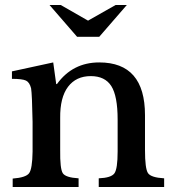

<svg xmlns="http://www.w3.org/2000/svg" viewBox="-20 -752 698 772"><path d="M206 -414H209Q272 -501 379 -501Q563 -501 563 -289V-149Q563 -74 575 -56Q587 -38 640 -35V0H377V-35Q427 -37 440 -55Q453 -73 453 -143V-271Q453 -366 427.5 -406Q402 -446 345 -446Q286 -446 253.5 -403Q221 -360 222 -277V-149Q221 -73 232.5 -55.5Q244 -38 296 -35V0H31V-34Q84 -38 97 -55.5Q110 -73 111 -142V-262Q109 -373 105 -397Q99 -421 84.5 -428Q70 -435 28 -435V-465L194 -501ZM379 -604H290L179 -732H224L334 -669L445 -732H490Z"/></svg>

Font: Kolar Light
Style: Regular
Weight: 300
Designer: Ramakrishna Saiteja (Kannada); Shiva Nallaperumal (Latin)
Foundry: Indian Type Foundry
Version: Version 1.001;PS 1.0;hotconv 1.0.88;makeotf.lib2.5.647800